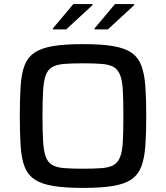

<svg xmlns="http://www.w3.org/2000/svg" viewBox="-20 -912 812 940"><path d="M386 8Q298 8 240.5 -1.5Q183 -11 149.5 -33.5Q116 -56 100.5 -96Q85 -136 81 -197Q77 -258 77 -344Q77 -430 81 -491Q85 -552 100.5 -592Q116 -632 149.5 -654.5Q183 -677 240.5 -686.5Q298 -696 386 -696Q475 -696 532.5 -686.5Q590 -677 623 -654.5Q656 -632 671.5 -592Q687 -552 691.5 -491Q696 -430 696 -344Q696 -258 691.5 -197Q687 -136 671.5 -96Q656 -56 623 -33.5Q590 -11 532.5 -1.5Q475 8 386 8ZM386 -86Q443 -86 479.5 -89Q516 -92 537 -104.5Q558 -117 568.5 -144.5Q579 -172 581.5 -220Q584 -268 584 -344Q584 -420 581.5 -468Q579 -516 568.5 -543.5Q558 -571 537 -583.5Q516 -596 479.5 -599Q443 -602 386 -602Q330 -602 293.5 -599Q257 -596 235.5 -583.5Q214 -571 204 -543.5Q194 -516 191 -468Q188 -420 188 -344Q188 -268 191 -220Q194 -172 204 -144.5Q214 -117 235.5 -104.5Q257 -92 293.5 -89Q330 -86 386 -86ZM239 -768V-773L339 -892H433V-887L304 -768ZM443 -768V-773L543 -892H637V-887L508 -768Z"/></svg>

Font: Saira SemiExpanded Medium
Style: Regular
Weight: 500
Width: 6
Designer: Hector Gatti with collaboration of the Omnibus-Type team
Foundry: Omnibus-Type
Version: Version 1.101